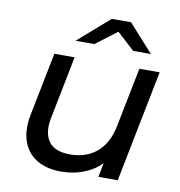

<svg xmlns="http://www.w3.org/2000/svg" viewBox="-83 -813 842 896"><g transform="rotate(10 338.5 -365.5)"><path d="M264 6Q196 6 149.5 -22Q103 -50 84 -103.5Q65 -157 80 -233L139 -530H235L176 -232Q162 -161 190.5 -120.5Q219 -80 292 -80Q367 -80 418 -122Q469 -164 486 -249L542 -530H638L533 0H441L471 -152L488 -111Q451 -51 392.5 -22.5Q334 6 264 6ZM226 -607 375 -737H466L583 -607H499L379 -717H460L315 -607Z"/></g></svg>

Font: Montserrat Thin Medium
Style: Italic
Weight: 500
Italic angle: -11.3°
Version: Version 9.000